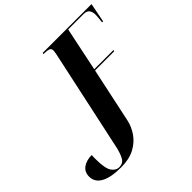

<svg xmlns="http://www.w3.org/2000/svg" viewBox="-331 -909 1344 1344"><g transform="rotate(-45 341.0 -236.5)"><path d="M113 241Q12 241 -40 212Q-92 183 -92 129Q-92 82 -58 58Q-24 34 28 34Q27 45 27 55.5Q27 66 27 76Q27 165 49 198Q71 231 105 231Q143 231 160 199.5Q177 168 187 125L344 -604Q348 -620 352 -641.5Q356 -663 356 -673Q356 -693 340 -698.5Q324 -704 299 -704H289L291 -714H774L746 -571H736Q738 -589 740 -609.5Q742 -630 742 -641Q742 -669 729.5 -686.5Q717 -704 685 -704H533L465 -378H655L653 -368H463L376 40Q365 91 333.5 137Q302 183 248 212Q194 241 113 241Z"/></g></svg>

Font: Noto Serif Display ExtraCondensed Black
Style: Italic
Weight: 900
Width: 2
Italic angle: -12°
Designer: Monotype Design Team
Foundry: Monotype Imaging Inc.
Version: Version 2.009